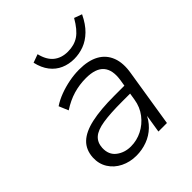

<svg xmlns="http://www.w3.org/2000/svg" viewBox="-195 -822 955 955"><g transform="rotate(-45 282.5 -344.5)"><path d="M215 8Q170 8 132.5 -10.5Q95 -29 74 -62.5Q53 -96 55 -139Q58 -191 90.5 -222Q123 -253 187 -267Q251 -281 347 -281H430L422 -233H355Q271 -233 220.5 -225Q170 -217 147 -196.5Q124 -176 122 -140Q120 -93 152 -68.5Q184 -44 228 -44Q270 -44 307.5 -63Q345 -82 371.5 -116.5Q398 -151 405 -196L424 -314Q434 -378 406 -410.5Q378 -443 310 -443Q264 -443 221.5 -430.5Q179 -418 136 -390L115 -440Q142 -458 175.5 -470.5Q209 -483 245 -490Q281 -497 316 -497Q380 -497 421 -474.5Q462 -452 479 -408Q496 -364 485 -301L437 0H377L395 -112H400Q384 -73 356 -46Q328 -19 291.5 -5.5Q255 8 215 8ZM336 -551Q299 -551 267 -565Q235 -579 212.5 -608Q190 -637 180 -681L224 -697Q236 -647 265.5 -623Q295 -599 340 -599Q385 -599 417 -620.5Q449 -642 480 -696L521 -681Q498 -633 468.5 -604.5Q439 -576 405.5 -563.5Q372 -551 336 -551Z"/></g></svg>

Font: Nunito Sans 10pt Light
Style: Italic
Weight: 300
Italic angle: -9°
Designer: Vernon Adams
Foundry: Vernon Adams
Version: Version 3.101;gftools[0.9.27]